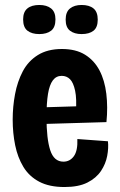

<svg xmlns="http://www.w3.org/2000/svg" viewBox="-20 -739 483 772"><path d="M239 13Q178 13 137.5 -8.5Q97 -30 74 -68Q51 -106 41 -155Q31 -204 31 -258Q31 -310 40.5 -360.5Q50 -411 71.5 -452Q93 -493 132 -517.5Q171 -542 229 -542Q285 -542 322 -519Q359 -496 380 -456Q401 -416 407.5 -362Q414 -308 408 -248L137 -240V-307L303 -312L285 -285Q289 -342 282 -374.5Q275 -407 261.5 -420.5Q248 -434 228 -434Q206 -434 192.5 -416Q179 -398 173 -361.5Q167 -325 167 -268Q167 -181 182 -135Q197 -89 235 -89Q248 -89 258.5 -94.5Q269 -100 277 -111Q285 -122 288.5 -139.5Q292 -157 291 -180L414 -171Q417 -144 411 -112Q405 -80 386 -51.5Q367 -23 331.5 -5Q296 13 239 13ZM308 -602Q279 -602 261.5 -615.5Q244 -629 244 -660Q244 -691 261.5 -705Q279 -719 308 -719Q339 -719 356 -705Q373 -691 373 -660Q373 -629 356 -615.5Q339 -602 308 -602ZM138 -602Q108 -602 90.5 -615.5Q73 -629 73 -661Q73 -691 90 -705Q107 -719 138 -719Q168 -719 185.5 -705Q203 -691 203 -661Q203 -629 185.5 -615.5Q168 -602 138 -602Z"/></svg>

Font: Bricolage Grotesque Condensed
Style: Bold
Weight: 700
Width: 3
Designer: Mathieu Triay
Foundry: Atelier Triay
Version: Version 1.001;gftools[0.9.33.dev8+g029e19f]